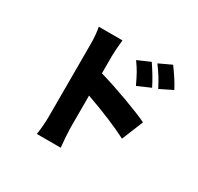

<svg xmlns="http://www.w3.org/2000/svg" viewBox="-174 -989 1304 1262"><g transform="rotate(30 478.0 -358.0)"><path d="M247.9 62.9Q258.9 -11.7 258.9 -81V-627.1Q258.9 -695.3 247.9 -751.1H427.9Q419 -669.4 419 -627.1V-496.1Q514.2 -468.8 633.2 -425.2Q752.1 -381.7 813.9 -351.9L747.9 -190Q622.9 -254.6 419 -327.1V-81Q419 -61.1 422.2 -14.9Q425.4 31.2 429 62.9ZM570 -683.9 665.1 -725.1Q720.9 -642.8 752.1 -578.8L654.1 -535.9Q630 -587 613.5 -616.7Q596.9 -646.3 570 -683.9ZM702.1 -735.1 796.2 -779.1Q858.7 -693.5 886 -638.8L790.8 -592Q767 -638.5 749.8 -665.7Q732.6 -692.8 702.1 -735.1Z"/></g></svg>

Font: Karasuma Gothic
Style: Black
Weight: 900
Designer: Rasmus Andersson / Ryoko Nishizuka
Foundry: Genbu
Version: Version 1.00